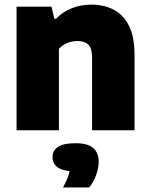

<svg xmlns="http://www.w3.org/2000/svg" viewBox="-20 -578 667 852"><path d="M53.5 0V-548.5H208.5L221 -495H229Q258.5 -525.5 298.5 -541.5Q338.5 -557.5 386 -557.5Q441 -557.5 484.2 -535.2Q527.5 -513 552.2 -463.8Q577 -414.5 577 -334.5V0H388.5V-322.5Q388.5 -364.5 371.8 -380.2Q355 -396 324.5 -396Q309 -396 293.8 -392.2Q278.5 -388.5 265 -380.8Q251.5 -373 241.5 -361.5V0ZM259.5 254Q278 219.5 285.2 195.8Q292.5 172 292.5 146L328.5 182H315.5Q260 182 236.5 165Q213 148 213 119.5Q213 90.5 237.2 74Q261.5 57.5 315 57.5Q369.5 57.5 393.8 79Q418 100.5 418 139.5Q418 168 406.2 199.8Q394.5 231.5 375.5 254Z"/></svg>

Font: Encode Sans Condensed Thin ExtraBold
Style: Regular
Weight: 800
Version: Version 3.002